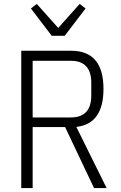

<svg xmlns="http://www.w3.org/2000/svg" viewBox="-20 -956 614 976"><path d="M146 0H88V-698H342Q506 -698 506 -504Q506 -326 368 -311L522 0H458L311 -310H146ZM340 -359Q444 -359 444 -471V-535Q444 -647 340 -647H146V-359ZM243 -774 137 -913 167 -936 276 -814 385 -936 415 -913 309 -774Z"/></svg>

Font: IBM Plex Sans Cond Light
Style: Regular
Weight: 300
Width: 3
Designer: Mike Abbink, Paul van der Laan, Pieter van Rosmalen
Foundry: Bold Monday
Version: Version 1.3